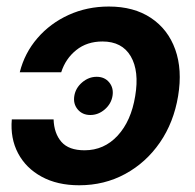

<svg xmlns="http://www.w3.org/2000/svg" viewBox="-20 -547 587 579"><path d="M218.8 11.7Q152.8 11.7 105.5 -14.2Q58.1 -40 34.4 -85Q10.7 -129.9 15.6 -187H141.6Q143.1 -144.5 165.3 -119.1Q187.5 -93.8 234.9 -93.8Q293.9 -93.8 334.7 -137.9Q375.5 -182.1 387.7 -257.3Q400.4 -332.5 374.3 -377.2Q348.1 -421.9 289.1 -421.9Q242.2 -421.9 210 -396Q177.7 -370.1 164.6 -329.1H39.6Q54.2 -387.2 92.8 -431.9Q131.3 -476.6 187 -502Q242.7 -527.3 308.1 -527.3Q383.8 -527.3 435.3 -492.9Q486.8 -458.5 508.5 -397.7Q530.3 -336.9 517.1 -257.3Q503.9 -177.7 462.2 -117.2Q420.4 -56.6 357.7 -22.5Q294.9 11.7 218.8 11.7ZM252.4 -200.2Q228.5 -200.2 214.4 -217Q200.2 -233.9 204.1 -257.8Q208 -281.7 227.8 -298.6Q247.6 -315.4 271.5 -315.4Q295.4 -315.4 309.3 -298.6Q323.2 -281.7 319.3 -257.8Q315.4 -233.9 295.9 -217Q276.4 -200.2 252.4 -200.2Z"/></svg>

Font: Inter Display Semi Bold
Style: Italic
Weight: 600
Italic angle: -9.39999°
Designer: Rasmus Andersson
Foundry: rsms
Version: Version 4.000;git-4fc901f